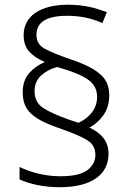

<svg xmlns="http://www.w3.org/2000/svg" viewBox="-20 -782 556 805"><path d="M75.2 -395C75.2 -365.2 82 -340.8 95.7 -322.3C123 -284.7 173.8 -263.2 237.8 -241.2C286.6 -224.1 322.8 -208.5 345.7 -194.3C368.7 -180.2 379.9 -159.7 379.9 -132.8C379.9 -106.9 368.7 -85.9 346.7 -68.8C324.2 -51.8 286.1 -43 232.9 -43C170.4 -43 108.9 -59.1 62 -82V-29.8C101.6 -11.7 158.7 2.9 231 2.9C363.3 2.9 435.1 -49.8 435.1 -137.2C435.1 -191.9 403.3 -224.1 355 -247.1C377.9 -259.3 397.5 -276.4 413.6 -299.3C429.7 -321.8 438 -349.1 438 -381.8C438 -411.1 430.7 -435.1 416 -454.1C386.7 -491.2 333.5 -513.7 271 -535.2C226.6 -550.3 192.4 -564.5 168.5 -577.1C144.5 -589.8 132.8 -609.4 132.8 -636.2C132.8 -689.5 175.8 -715.8 262.2 -715.8C319.3 -715.8 367.7 -704.1 409.2 -685.1L428.2 -731C381.3 -748.5 333 -762.2 265.1 -762.2C147.5 -762.2 79.1 -713.4 79.1 -634.8C79.1 -605 87.4 -581.5 103.5 -564.5C119.6 -547.4 141.1 -533.2 168 -522C142.1 -511.2 120.1 -495.6 102.1 -475.1C84 -454.1 75.2 -427.7 75.2 -395ZM125 -399.9C125 -427.2 134.3 -449.2 153.3 -466.3C171.9 -482.9 194.3 -494.6 220.2 -501C278.8 -484.4 321.3 -467.3 347.7 -449.2C374 -431.2 387.2 -406.7 387.2 -376C387.2 -323.7 352.5 -287.1 309.1 -267.1L268.1 -280.8C222.2 -296.9 187 -313 162.1 -328.6C137.2 -344.2 125 -368.2 125 -399.9Z"/></svg>

Font: Noto Reveo Sans
Style: Regular
Weight: 300
Designer: Monotype Design Team
Foundry: Monotype Imaging Inc.
Version: Version 2.007